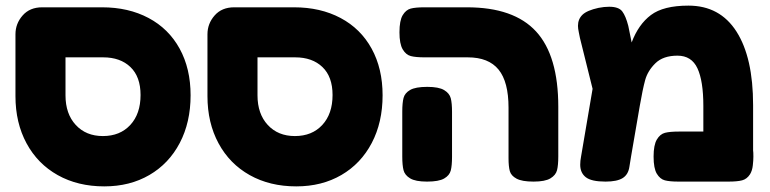

<svg xmlns="http://www.w3.org/2000/svg" viewBox="-20 -646 2740 683"><path d="M658 -307Q658 -211 619.5 -137.5Q581 -64 511.5 -23.5Q442 17 351 17Q257 17 185.5 -23Q114 -63 74.5 -136Q35 -209 35 -304V-524Q35 -562 60.5 -591Q86 -620 130 -620H343Q437 -620 508.5 -582Q580 -544 619 -473Q658 -402 658 -307ZM480 -308Q480 -373 444 -407.5Q408 -442 347 -442H213V-307Q213 -241 249.5 -201.5Q286 -162 346 -162Q407 -162 443.5 -201.5Q480 -241 480 -308Z M1341 -307Q1341 -211 1302.5 -137.5Q1264 -64 1194.5 -23.5Q1125 17 1034 17Q940 17 868.5 -23Q797 -63 757.5 -136Q718 -209 718 -304V-524Q718 -562 743.5 -591Q769 -620 813 -620H1026Q1120 -620 1191.5 -582Q1263 -544 1302 -473Q1341 -402 1341 -307ZM1163 -308Q1163 -373 1127 -407.5Q1091 -442 1030 -442H896V-307Q896 -241 932.5 -201.5Q969 -162 1029 -162Q1090 -162 1126.5 -201.5Q1163 -241 1163 -308Z M1789 -83V-263Q1789 -355 1753.5 -398.5Q1718 -442 1644 -442H1491Q1459 -442 1441.5 -446.5Q1424 -451 1412.5 -470.5Q1401 -490 1401 -531Q1401 -573 1412.5 -592Q1424 -611 1441 -615.5Q1458 -620 1490 -620H1641Q1808 -620 1887 -534Q1966 -448 1966 -266V-90Q1966 -58 1961.5 -40.5Q1957 -23 1938 -11.5Q1919 0 1878 0Q1837 0 1817.5 -10.5Q1798 -21 1793.5 -37.5Q1789 -54 1789 -83ZM1500 -337Q1541 -337 1560 -325.5Q1579 -314 1583.5 -296.5Q1588 -279 1588 -248V-88Q1588 -57 1583.5 -39.5Q1579 -22 1560 -11Q1541 0 1499 0Q1458 0 1439 -11.5Q1420 -23 1415.5 -40.5Q1411 -58 1411 -89V-249Q1411 -280 1415.5 -297.5Q1420 -315 1439 -326Q1458 -337 1500 -337Z M2648 -26Q2637 -9 2620 -4.5Q2603 0 2571 0H2394Q2362 0 2345 -4.5Q2328 -9 2316.5 -28Q2305 -47 2305 -89Q2305 -130 2316.5 -149.5Q2328 -169 2345.5 -173.5Q2363 -178 2395 -178H2482V-269Q2482 -358 2461 -403Q2440 -448 2390 -448Q2339 -448 2311.5 -421Q2284 -394 2275 -361Q2266 -328 2256 -270L2225 -90Q2223 -81 2219 -53Q2215 -25 2195 -12.5Q2175 0 2134 0Q2084 0 2064 -15.5Q2044 -31 2044 -60Q2044 -74 2047 -89L2088 -330L2043 -511Q2042 -517 2039 -531Q2036 -545 2036 -554Q2036 -578 2052 -593.5Q2068 -609 2109 -618Q2129 -622 2147 -622Q2181 -622 2193.5 -605.5Q2206 -589 2215 -554L2227 -495Q2251 -559 2295.5 -592.5Q2340 -626 2429 -626Q2541 -626 2600 -533.5Q2659 -441 2659 -272V-111Q2660 -105 2660 -89Q2660 -76 2658 -58Q2656 -39 2648 -26Z"/></svg>

Font: Fredoka One
Style: Regular
Weight: 400
Designer: Milena B. Brandão, Ben Nathan
Version: Version 2.000; ttfautohint (v1.5.33-1714) -l 8 -r 50 -G 200 